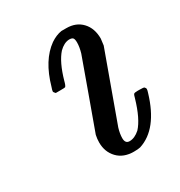

<svg xmlns="http://www.w3.org/2000/svg" viewBox="-117 -523 575 615"><g transform="rotate(-30 170.0 -215.5)"><path d="M214 -441Q250 -441 271.5 -418Q293 -395 293 -357Q291 -338 290 -333Q289 -330 244.5 -207.5Q200 -85 199 -82Q193 -62 193 -46Q193 -26 209 -26Q228 -26 247 -43Q273 -71 292 -136Q295 -148 297.5 -150.5Q300 -153 311 -153H317Q334 -153 336 -151Q340 -147 340 -143Q340 -139 337 -130Q303 -16 228 8Q220 10 204 10Q166 10 144 -13Q122 -36 122 -71Q122 -84 125 -98Q126 -101 170.5 -223.5Q215 -346 215 -347Q221 -368 221 -384Q221 -396 217.5 -400.5Q214 -405 203 -405Q184 -404 166 -386Q141 -358 124 -298Q120 -282 116 -279Q115 -278 97 -278H81Q75 -284 75 -287Q75 -291 79 -302Q103 -387 155 -424Q176 -438 196 -441Z"/></g></svg>

Font: MathJax_Main
Style: Italic
Weight: 400
Version: Version 1.1